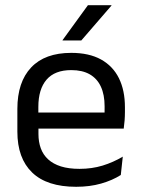

<svg xmlns="http://www.w3.org/2000/svg" viewBox="-20 -703 539 734"><path d="M271.1 11.1Q159.6 11.1 103 -43.4Q46.4 -97.8 46.4 -199.7V-286.6Q46.4 -389.4 99.1 -445.1Q151.7 -500.9 252.5 -500.9Q320.4 -500.9 366.1 -475.7Q411.7 -450.4 434.7 -403.9Q457.6 -357.4 457.6 -293V-274.8Q457.6 -259.1 456.4 -243Q455.2 -226.9 453 -211.4H378.7Q379.5 -235.6 379.7 -257.1Q379.9 -278.6 379.9 -296.4Q379.9 -341 365.6 -371.8Q351.4 -402.6 323.2 -418.8Q294.9 -435 252.5 -435Q189.4 -435 158 -398.5Q126.6 -362.1 126.6 -294.1V-247.4L127 -237.5V-190.8Q127 -160.4 136 -135.9Q145 -111.3 164.1 -93.8Q183.3 -76.2 213 -66.8Q242.8 -57.5 284.2 -57.5Q331.3 -57.5 372.3 -70Q413.3 -82.6 449.4 -104.2L441.8 -34Q409.6 -13.5 366.4 -1.2Q323.3 11.1 271.1 11.1ZM435.9 -211.4H89.1V-272.7H435.9ZM219.2 -549.7 316.1 -683.1H406.1V-681.7L290.9 -548.4H219.2Z"/></svg>

Font: Anek Kannada Medium
Style: Regular
Weight: 500
Designer: Vaishnavi Murthy, Maithili Shingre (Kannada) & Yesha Goshar (Latin)
Foundry: Ek Type
Version: Version 1.003